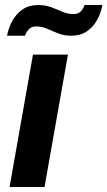

<svg xmlns="http://www.w3.org/2000/svg" viewBox="-20 -743 427 763"><path d="M18 0 111 -526H250L157 0ZM8 -601Q14 -633 29.5 -661Q45 -689 70.5 -706Q96 -723 131 -723Q160 -723 183 -714.5Q206 -706 227.5 -696.5Q249 -687 273 -687Q288 -687 298.5 -695.5Q309 -704 316 -723H387Q381 -691 365.5 -663Q350 -635 324.5 -618Q299 -601 263 -601Q235 -601 212 -610Q189 -619 168 -628.5Q147 -638 123 -638Q108 -638 97 -629Q86 -620 79 -601Z"/></svg>

Font: Archivo SemiBold
Style: Bold Italic
Weight: 700
Italic angle: -10°
Version: Version 2.001